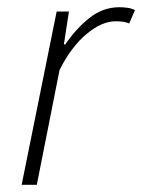

<svg xmlns="http://www.w3.org/2000/svg" viewBox="-20 -512 394 532"><path d="M40 0 137 -480H171L157 -389H161Q190 -432 227.5 -462Q265 -492 311 -492Q321 -492 332.5 -490.5Q344 -489 354 -484L338 -447Q331 -450 322.5 -451.5Q314 -453 300 -453Q262 -453 219.5 -417.5Q177 -382 145 -318L82 0Z"/></svg>

Font: Source Sans 3 ExtraLight Light
Style: Italic
Weight: 300
Italic angle: -11°
Version: Version 3.052;hotconv 1.1.0;makeotfexe 2.6.0